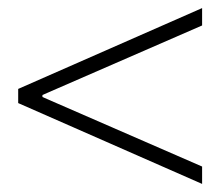

<svg xmlns="http://www.w3.org/2000/svg" viewBox="-20 -557 545 475"><path d="M480 -537V-494L85 -322V-317L480 -145V-102L25 -302V-337Z"/></svg>

Font: Brygada 1918 Medium
Style: Regular
Weight: 500
Designer: Mateusz Machalski | Borys Kosmynka | Przemek Hoffer
Foundry: NIEPODLEGLA 2018
Version: Version 3.006